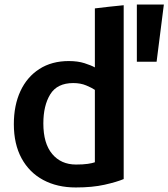

<svg xmlns="http://www.w3.org/2000/svg" viewBox="-20 -808 742 846"><path d="M525 -785Q494 -782 462 -778.5Q430 -775 398 -771V-511Q382 -520 352.5 -529.5Q323 -539 283 -539Q208 -539 153.5 -504Q99 -469 70 -406.5Q41 -344 41 -261Q41 -173 75 -110.5Q109 -48 170.5 -15Q232 18 314 18Q387 18 440.5 6Q494 -6 525 -19ZM398 -93Q387 -89 366.5 -86Q346 -83 315 -83Q249 -83 210 -129.5Q171 -176 171 -264Q171 -343 201.5 -392.5Q232 -442 303 -442Q335 -442 360 -431.5Q385 -421 398 -412ZM583 -788V-536H670L702 -788Z"/></svg>

Font: Repo DemiBold
Style: Regular
Weight: 600
Designer: Stefan Peev
Foundry: Context Ltd
Version: Version 1.502